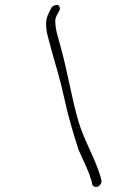

<svg xmlns="http://www.w3.org/2000/svg" viewBox="-20 -700 463 771"><path d="M165 -603C165 -589 167 -573 172 -554L188 -494C205 -436 224 -370 238 -306C253 -235 275 -162 295 -100C313 -57 333 -21 344 16C347 24 349 30 349 33C350 40 351 46 358 49C372 56 387 43 388 26C368 -56 318 -132 294 -216C268 -305 250 -418 224 -510C215 -546 203 -576 202 -612C201 -622 204 -631 209 -640L218 -657C221 -662 221 -666 220 -670C217 -679 211 -683 198 -678C193 -676 188 -673 186 -668L177 -650C169 -635 165 -620 165 -603Z"/></svg>

Font: Stray Cat
Style: CnObl
Weight: 400
Version: Version 1.0